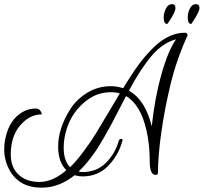

<svg xmlns="http://www.w3.org/2000/svg" viewBox="-20 -799 970 914"><path d="M776 -684.8Q759.2 -684.8 759.2 -716.8Q759.2 -736 769.6 -757.6Q780 -779.2 799.2 -779.2Q815.2 -779.2 815.2 -760.8Q815.2 -741.6 786.4 -699.2ZM890.4 -684.8Q873.6 -684.8 873.6 -717.6Q873.6 -736.8 883.6 -758Q893.6 -779.2 912.8 -779.2Q929.6 -779.2 929.6 -760.8Q929.6 -744 900 -699.2ZM296 11.2Q256.8 -26.4 256.8 -101.6Q256.8 -185.6 312 -275.2Q342.4 -324.8 394.4 -356.8Q446.4 -388.8 508 -388.8Q535.2 -388.8 566.4 -379.2Q627.2 -479.2 665.6 -524Q704 -568.8 732 -592Q795.2 -643.2 860 -643.2Q872.8 -643.2 872.8 -630.4Q820 -514.4 791.6 -396.4Q763.2 -278.4 747.6 -166.8Q732 -55.2 732 22.4Q732 33.6 720.8 33.6Q692.8 33.6 692.8 -30.4Q692.8 -111.2 677.6 -176.8Q649.6 -301.6 580 -341.6Q571.2 -324.8 546.8 -277.6Q522.4 -230.4 510.8 -208.4Q499.2 -186.4 476.4 -146.8Q453.6 -107.2 437.6 -83.2Q399.2 -25.6 354.4 17.6Q362.4 20 373.6 20Q440.8 20 484.8 -24.4Q528.8 -68.8 545.6 -129.6Q548 -138.4 558.4 -137.6Q564.8 -136.8 563.2 -131.2Q545.6 -62.4 496.4 -10.8Q447.2 40.8 372.8 40.8Q356 40.8 335.2 35.2Q261.6 94.4 178.4 94.4Q70.4 94.4 24.8 9.6Q0 -36 0 -88.8Q0 -116.8 7.2 -147.2Q26.4 -229.6 85.6 -264.8Q115.2 -282.4 150.4 -282.4Q161.6 -282.4 168.8 -275.6Q176 -268.8 179.2 -254.4Q132 -254.4 94.4 -220.8Q31.2 -165.6 31.2 -64Q31.2 -2.4 68.4 32.4Q105.6 67.2 168.4 67.2Q231.2 67.2 296 11.2ZM507.2 -360Q440 -360 386.4 -316Q332.8 -272 308 -213.2Q283.2 -154.4 283.2 -94.4Q283.2 -34.4 313.6 -3.2Q344 -32 378.4 -78.8Q412.8 -125.6 432.8 -157.6Q452.8 -189.6 495.2 -261.6Q537.6 -333.6 550.4 -354.4Q531.2 -360 507.2 -360ZM818.4 -612Q754.4 -595.2 701.6 -532.8Q648.8 -470.4 593.6 -367.2Q671.2 -324.8 702.4 -197.6Q716.8 -333.6 749.2 -447.6Q781.6 -561.6 818.4 -612Z"/></svg>

Font: Euphoria Script
Style: Regular
Weight: 400
Designer: Sabrina Mariela Lopez
Foundry: Sabrina Mariela Lopez
Version: Version 1.002